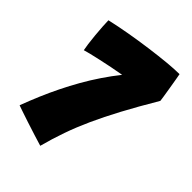

<svg xmlns="http://www.w3.org/2000/svg" viewBox="-207 -792 921 921"><g transform="rotate(45 253.0 -332.0)"><path d="M233.5 26Q211.5 19.5 178.2 9Q145 -1.5 111.2 -12.5Q77.5 -23.5 53.5 -31.8Q29.5 -40 26 -41.5Q44 -89.5 64 -136.8Q84 -184 106.8 -230.2Q129.5 -276.5 155 -321.2Q180.5 -366 209.5 -409Q238.5 -452 270.5 -492.5Q239 -487 206 -480.5Q173 -474 143 -467.2Q113 -460.5 90.2 -455Q67.5 -449.5 57 -446Q54.5 -457 51.2 -481.2Q48 -505.5 45.2 -534.5Q42.5 -563.5 40.8 -589.8Q39 -616 39 -631Q91 -643 151 -653.5Q211 -664 270.5 -672Q330 -680 380.2 -684.8Q430.5 -689.5 463 -689.5Q464.5 -683 468.2 -660.8Q472 -638.5 476.5 -611.5Q481 -584.5 484.5 -562.2Q488 -540 488.5 -534Q431.5 -437.5 391 -361.8Q350.5 -286 321.8 -222.5Q293 -159 272 -99.2Q251 -39.5 233.5 26Z"/></g></svg>

Font: Grandstander Thin Black
Style: Regular
Weight: 900
Version: Version 1.200